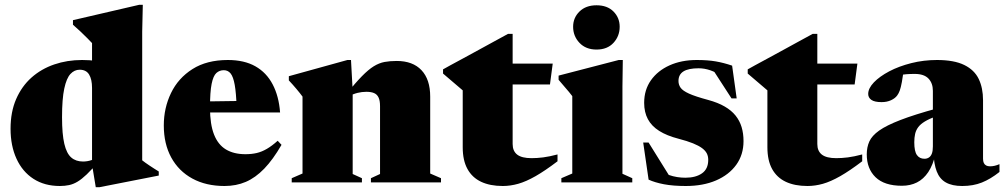

<svg xmlns="http://www.w3.org/2000/svg" viewBox="-20 -760 4184 800"><path d="M363.5 -393.5Q363.5 -429.5 351.2 -449.5Q339 -469.5 312 -469.5Q290 -469.5 273.5 -451.8Q257 -434 247.8 -391Q238.5 -348 238.5 -271.5Q238.5 -201 248 -160.8Q257.5 -120.5 276.8 -103.8Q296 -87 326 -87Q343.5 -87 360.2 -92.5Q377 -98 388.5 -109V-84.5Q362 -53 341.2 -33.2Q320.5 -13.5 303 -3Q285.5 7.5 267.8 11.2Q250 15 229.5 15Q165.5 15 119.5 -14.8Q73.5 -44.5 48.8 -98.5Q24 -152.5 24 -223.5Q24 -293.5 47.2 -347Q70.5 -400.5 111.2 -436.8Q152 -473 206 -491.5Q260 -510 322 -510Q353.5 -510 383.8 -506Q414 -502 444 -493.5Q474 -485 504.5 -471H363.5V-580.5Q357 -587.5 344.2 -600.5Q331.5 -613.5 315.5 -628.5Q299.5 -643.5 284 -657V-676L560 -740H575L572.5 -628V-92Q577.5 -88 585.5 -82.2Q593.5 -76.5 603.2 -70Q613 -63.5 622.8 -57.2Q632.5 -51 641.5 -45.5V-28.5L394.5 20H379L363.5 -74Z M929.5 -510Q997.5 -510 1044 -483.8Q1090.5 -457.5 1116.2 -408.2Q1142 -359 1147 -291.5H809V-337L1063 -340.5L966 -312.5Q964 -373 958 -406.5Q952 -440 941 -453.8Q930 -467.5 912.5 -467.5Q894.5 -467.5 881.5 -455.8Q868.5 -444 861.8 -410.5Q855 -377 855 -311Q855 -242 871.8 -199.5Q888.5 -157 921.5 -137.2Q954.5 -117.5 1002.5 -117.5Q1028.5 -117.5 1049.8 -122.5Q1071 -127.5 1092 -139.8Q1113 -152 1137 -173.5L1153 -156.5Q1117.5 -95 1081 -57.2Q1044.5 -19.5 1004.2 -2.2Q964 15 915.5 15Q838.5 15 781.5 -16Q724.5 -47 693.5 -103.8Q662.5 -160.5 662.5 -237.5Q662.5 -310 692.5 -372.2Q722.5 -434.5 782 -472.2Q841.5 -510 929.5 -510Z M1449.5 -382.5V-35L1488 -17.5V0H1195.5V-17.5L1240.5 -37V-357.5Q1231 -370.5 1215.5 -389Q1200 -407.5 1183.5 -425V-442.5L1427.5 -510H1442.5ZM1525.5 -17.5 1563.5 -35V-318Q1563.5 -341 1557.2 -354Q1551 -367 1538.5 -372.2Q1526 -377.5 1506.5 -377.5Q1488 -377.5 1469.8 -373Q1451.5 -368.5 1428 -356.5L1423.5 -368.5Q1461 -415 1488 -442.5Q1515 -470 1537.2 -483.8Q1559.5 -497.5 1582 -501.8Q1604.5 -506 1633 -506Q1700 -506 1736.2 -467.5Q1772.5 -429 1772.5 -357.5V-37L1817.5 -17.5V0H1525.5Z M2116 -160Q2116 -130.5 2135 -115.8Q2154 -101 2195 -101Q2217.5 -101 2243.2 -104.2Q2269 -107.5 2303 -116.5V-88Q2251 -48.5 2211.5 -26Q2172 -3.5 2139.2 5.8Q2106.5 15 2075 15Q2022 15 1984.8 -2.5Q1947.5 -20 1927.8 -55.8Q1908 -91.5 1908 -146.5V-383.5L1826 -453.5V-471Q1834 -476 1856.5 -488Q1879 -500 1909.8 -516.8Q1940.5 -533.5 1974 -551.8Q2007.5 -570 2039.8 -587.8Q2072 -605.5 2097 -619H2116V-484ZM2033 -408V-495H2283L2271.5 -408Z M2465.5 -553.5Q2421 -553.5 2394.5 -581.5Q2368 -609.5 2368 -648.5Q2368 -686 2394.5 -712Q2421 -738 2465.5 -738Q2510.5 -738 2536.2 -712Q2562 -686 2562 -648.5Q2562 -609.5 2536.2 -581.5Q2510.5 -553.5 2465.5 -553.5ZM2575 -510 2573.5 -399.5V-36L2614.5 -17.5V0H2319V-17.5L2364.5 -37V-359.5Q2358.5 -367.5 2350.8 -376.8Q2343 -386 2332.5 -398.2Q2322 -410.5 2307.5 -427.5V-445L2558 -510Z M2883 -510Q2929 -510 2962.2 -504.2Q2995.5 -498.5 3030.5 -486.5L3049.5 -350H3028L2942.5 -482L2990 -439.5Q2964 -459 2939.5 -467.2Q2915 -475.5 2891 -475.5Q2848.5 -475.5 2827.8 -462.5Q2807 -449.5 2807 -422.5Q2807 -407 2815.8 -394.5Q2824.5 -382 2850.8 -370Q2877 -358 2931 -343.5Q2971.5 -332.5 2999.5 -316.2Q3027.5 -300 3044.8 -278.5Q3062 -257 3070 -230.5Q3078 -204 3078 -172Q3078 -115.5 3047.8 -73.5Q3017.5 -31.5 2963.5 -8.2Q2909.5 15 2837.5 15Q2785 15 2746.8 7.8Q2708.5 0.5 2682.5 -11.5L2660 -166H2682.5L2778 -12.5L2735.5 -45Q2751 -36.5 2767.5 -30.8Q2784 -25 2801.5 -22.2Q2819 -19.5 2835.5 -19.5Q2879 -19.5 2905 -37.8Q2931 -56 2931 -94Q2931 -109 2925 -120.8Q2919 -132.5 2905.2 -142.8Q2891.5 -153 2867.5 -162.8Q2843.5 -172.5 2807 -182Q2758.5 -194.5 2726.8 -214.5Q2695 -234.5 2679.5 -263.5Q2664 -292.5 2664 -331.5Q2664 -385.5 2692.2 -425.5Q2720.5 -465.5 2770 -487.8Q2819.5 -510 2883 -510Z M3385.5 -160Q3385.5 -130.5 3404.5 -115.8Q3423.5 -101 3464.5 -101Q3487 -101 3512.8 -104.2Q3538.5 -107.5 3572.5 -116.5V-88Q3520.5 -48.5 3481 -26Q3441.5 -3.5 3408.8 5.8Q3376 15 3344.5 15Q3291.5 15 3254.2 -2.5Q3217 -20 3197.2 -55.8Q3177.5 -91.5 3177.5 -146.5V-383.5L3095.5 -453.5V-471Q3103.5 -476 3126 -488Q3148.5 -500 3179.2 -516.8Q3210 -533.5 3243.5 -551.8Q3277 -570 3309.2 -587.8Q3341.5 -605.5 3366.5 -619H3385.5V-484ZM3302.5 -408V-495H3552.5L3541 -408Z M3885 -308.5 3881.5 -276Q3852 -265 3833.8 -254Q3815.5 -243 3806 -230.2Q3796.5 -217.5 3793 -202Q3789.5 -186.5 3789.5 -167Q3789.5 -129.5 3800.5 -114Q3811.5 -98.5 3832 -98.5Q3842.5 -98.5 3850.5 -103.8Q3858.5 -109 3862.8 -120.2Q3867 -131.5 3867 -150V-381.5Q3867 -413.5 3848.5 -432.8Q3830 -452 3791.5 -452Q3772 -452 3757 -450.8Q3742 -449.5 3730 -447L3747 -483Q3742 -441.5 3737.8 -418.2Q3733.5 -395 3729 -382.8Q3724.5 -370.5 3718.5 -362.5Q3710 -350.5 3692.8 -342.5Q3675.5 -334.5 3653.5 -334.5Q3624 -334.5 3610.8 -343.8Q3597.5 -353 3597.5 -368.5Q3597.5 -392 3621.2 -416.8Q3645 -441.5 3685.2 -462.8Q3725.5 -484 3777 -497Q3828.5 -510 3884 -510Q3955.5 -510 3997.8 -489.2Q4040 -468.5 4058 -431Q4076 -393.5 4076 -342.5V-98.5Q4076 -88 4079.2 -81Q4082.5 -74 4089 -70.5Q4095.5 -67 4105 -67Q4114.5 -67 4124.2 -69.2Q4134 -71.5 4144.5 -76V-43.5Q4107.5 -14 4071.2 0.5Q4035 15 3989.5 15Q3947 15 3921 0.2Q3895 -14.5 3883 -45.8Q3871 -77 3869.5 -126L3878.5 -120.5Q3867.5 -72.5 3847.8 -43Q3828 -13.5 3800.5 0.2Q3773 14 3738 14Q3665 14 3628.2 -21.5Q3591.5 -57 3591.5 -117Q3591.5 -146.5 3602.2 -170.5Q3613 -194.5 3643.2 -216Q3673.5 -237.5 3731.8 -260Q3790 -282.5 3885 -308.5Z"/></svg>

Font: Newsreader 60pt ExtraBold
Style: Regular
Weight: 800
Designer: Hugues Gentile
Foundry: Production Type
Version: Version 1.003